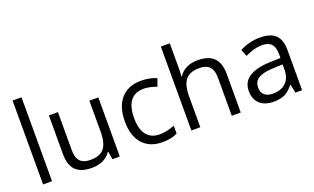

<svg xmlns="http://www.w3.org/2000/svg" viewBox="-82 -1192 2676 1634"><g transform="rotate(-20 1256.5 -375.0)"><path d="M167 -759.8H85.9V0H167Z M333 -535.2V-185.1C333 -48.8 397.5 9.8 527.8 9.8C603.5 9.8 664.6 -19 697.8 -71.8H702.1L713.9 0H780.8V-535.2H699.7V-253.9C699.7 -184.6 687 -134.8 661.1 -104C635.3 -73.2 594.2 -58.1 538.1 -58.1C453.6 -58.1 415 -100.6 415 -188V-535.2Z M1166.5 9.8C1220.7 9.8 1266.1 0.5 1301.8 -18.1V-89.8C1254.9 -70.8 1209 -61 1164.6 -61C1060.5 -61 1006.8 -133.8 1006.8 -265.1C1006.8 -403.8 1061 -473.1 1169.9 -473.1C1202.6 -473.1 1249 -462.4 1284.7 -448.2L1309.6 -517.1C1294.9 -524.4 1274.9 -531.2 1249 -536.6C1223.1 -542 1197.8 -544.9 1171.9 -544.9C1092.3 -544.9 1030.8 -520.5 987.8 -471.7C944.3 -422.9 922.9 -353.5 922.9 -264.2C922.9 -176.8 944.3 -109.4 986.8 -62C1029.3 -14.2 1088.9 9.8 1166.5 9.8Z M1876 0V-349.1C1876 -484.4 1810.5 -543.9 1679.7 -543.9C1604 -543.9 1542.5 -512.2 1510.7 -460.9H1505.9C1508.3 -479 1509.8 -502 1509.8 -529.8V-759.8H1428.7V0H1509.8V-279.8C1509.8 -349.6 1522.9 -399.4 1548.8 -430.2C1574.7 -460.9 1615.7 -476.1 1671.9 -476.1C1756.3 -476.1 1794.9 -433.6 1794.9 -346.2V0Z M2431.6 0V-365.2C2431.6 -490.2 2371.1 -543.9 2243.7 -543.9C2180.7 -543.9 2115.2 -526.9 2062.5 -498L2087.4 -436C2143.6 -463.4 2194.3 -477.1 2238.8 -477.1C2318.4 -477.1 2352.5 -438 2352.5 -354V-320.8L2261.7 -317.9C2088.9 -312.5 2002.4 -255.9 2002.4 -147.9C2002.4 -46.9 2066.4 9.8 2172.4 9.8C2211.9 9.8 2245.1 3.9 2272 -8.3C2298.3 -20 2324.7 -42.5 2351.6 -76.2H2355.5L2371.6 0ZM2188.5 -57.1C2124.5 -57.1 2087.4 -88.4 2087.4 -147C2087.4 -221.7 2140.6 -255.4 2269.5 -259.8L2350.6 -263.2V-214.8C2350.6 -165 2336.4 -126.5 2307.6 -98.6C2278.8 -70.8 2238.8 -57.1 2188.5 -57.1Z"/></g></svg>

Font: Sahel
Style: Regular
Weight: 400
Foundry: Saber Rastikerdar (saber.rastikerdar@gmail.com)
Version: Version 3.4.0